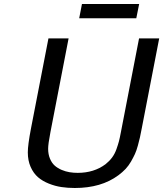

<svg xmlns="http://www.w3.org/2000/svg" viewBox="-20 -916 811 954"><path d="M657.2 -825.2H373.5L387.2 -896H671.4ZM219.2 -176.8Q219.2 -149.4 228.3 -127.7Q237.3 -106 252 -93Q266.6 -80.1 286.4 -71.8Q306.2 -63.5 325.7 -60.3Q345.2 -57.1 366.2 -57.1Q446.8 -57.1 504.4 -100.1Q523.4 -115.2 536.9 -133.3Q550.3 -151.4 558.6 -174.8Q566.9 -198.2 571 -214.1Q575.2 -230 580.6 -258.8L670.9 -725.1H771L684.1 -276.9Q678.7 -248.5 675.3 -233.2Q671.9 -217.8 665 -192.6Q658.2 -167.5 650.4 -150.6Q642.6 -133.8 631.1 -113.5Q619.6 -93.3 603.8 -76.4Q587.9 -59.6 567.9 -44.9Q482.9 18.1 351.6 18.1Q316.4 18.1 285.2 13.4Q253.9 8.8 222.7 -3.7Q191.4 -16.1 168.9 -35.4Q146.5 -54.7 132.3 -86.4Q118.2 -118.2 118.2 -158.7Q118.2 -195.8 133.8 -276.9L220.7 -725.1H320.8L230.5 -258.8Q219.2 -200.7 219.2 -176.8Z"/></svg>

Font: Aurulent Sans
Style: Italic
Weight: 400
Italic angle: -11°
Version: Version 2007.05.04